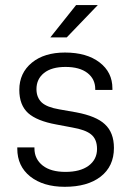

<svg xmlns="http://www.w3.org/2000/svg" viewBox="-20 -717 502 743"><path d="M96.7 -34.2Q46.9 -74.2 46.9 -141.6V-146.5H113.3V-142.6Q113.3 -101.6 145.5 -76.2Q176.8 -51.8 233.4 -51.8Q290 -51.8 322.3 -75.2Q355.5 -99.6 355.5 -140.6Q355.5 -178.7 332 -197.3Q310.5 -214.8 259.8 -223.6L197.3 -235.4Q123 -249 88.9 -279.3Q54.7 -310.5 54.7 -369.1Q54.7 -434.6 103.5 -474.6Q151.4 -513.7 231.4 -513.7Q315.4 -513.7 365.2 -475.6Q415 -437.5 415 -375V-369.1H348.6V-372.1Q348.6 -411.1 318.4 -434.6Q288.1 -458 233.4 -458Q179.7 -458 150.4 -434.6Q121.1 -411.1 121.1 -372.1Q121.1 -339.8 141.6 -320.3Q162.1 -301.8 209 -293.9L275.4 -282.2Q352.5 -267.6 385.7 -236.3Q420.9 -204.1 420.9 -144.5Q420.9 -73.2 369.1 -33.2Q318.4 5.9 230.5 5.9Q147.5 5.9 96.7 -34.2ZM274.4 -697.3H358.4L238.3 -572.3H174.8Z"/></svg>

Font: DINish
Style: Regular
Weight: 400
Designer: Bert Driehuis
Foundry: Playbeing
Version: Version 3.008; git-95204e4c-release